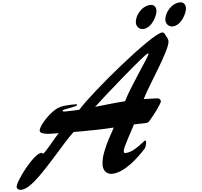

<svg xmlns="http://www.w3.org/2000/svg" viewBox="-239 -2010 2368 2247"><g transform="rotate(-5 945.5 -886.5)"><path d="M1771 -1703.6C1771 -1660.6 1804.7 -1624.5 1847.7 -1624.5C1952.6 -1624.5 2023.4 -1772 2023.4 -1828.1C2023.4 -1871.1 1998 -1897.9 1961.4 -1897.9C1857.4 -1897.9 1771 -1788.6 1771 -1703.6ZM1424.3 -1703.6C1424.3 -1660.6 1458 -1624.5 1501 -1624.5C1606 -1624.5 1676.8 -1772 1676.8 -1828.1C1676.8 -1871.1 1651.4 -1897.9 1614.7 -1897.9C1510.7 -1897.9 1424.3 -1788.6 1424.3 -1703.6ZM863.3 -766.1C947.3 -847.2 1500 -1335.4 1532.7 -1335.4C1536.6 -1335.4 1539.6 -1332.5 1539.6 -1328.6C1539.6 -1302.7 1301.3 -971.7 1217.8 -800.8C1096.2 -793 980 -778.3 863.3 -766.1ZM1060.1 -505.9C1016.6 -423.8 967.3 -344.2 931.2 -250.5C911.6 -198.7 891.1 -146 891.1 -75.7C891.1 -15.6 930.7 31.7 991.7 31.7C1142.6 31.7 1317.2 -137.9 1401.4 -232.9C1409.2 -241.7 1421.9 -284.2 1421.9 -306.6C1421.9 -318.8 1418 -322.3 1413.6 -322.3C1406.7 -322.3 1397.9 -314.5 1393.1 -311C1339.8 -270.5 1252.4 -196.8 1168.9 -196.8C1156.2 -196.8 1151.9 -204.6 1151.9 -219.2C1151.9 -262.7 1258.3 -439.5 1298.3 -522C1337.4 -523.9 1377.9 -524.9 1421.9 -524.9C1448.2 -524.9 1463.4 -525.4 1479 -543C1549.3 -622.1 1635.7 -742.2 1635.7 -764.6C1635.7 -789.1 1615.2 -801.3 1594.2 -802.2C1540 -804.7 1488.3 -806.6 1437.5 -807.1C1514.6 -964.8 1785.6 -1354.5 1785.6 -1455.6C1785.6 -1479.5 1778.3 -1492.7 1766.1 -1512.7C1752.4 -1536.1 1747.1 -1564.9 1721.2 -1564.9C1602.5 -1564.9 840.8 -937.5 676.8 -749C620.1 -745.1 562.5 -742.7 502.9 -742.7C492.2 -742.7 479.5 -745.1 479.5 -754.4C479.5 -773.4 655.8 -783.7 655.8 -808.1C655.8 -814.9 649.9 -815.9 642.6 -815.9C557.6 -815.9 465.8 -815.9 399.9 -776.4C295.9 -713.9 192.9 -590.3 192.9 -544.4C192.9 -488.8 357.9 -498.5 413.6 -496.6C373 -462.4 232.4 -273.9 207.5 -273.9C201.2 -273.9 197.8 -285.6 191.4 -285.6C100.1 -285.6 -133.3 24.9 -133.3 88.9C-133.3 109.9 -111.3 125.5 -88.4 125.5C-43.9 125.5 -10.7 105.5 18.1 86.9C182.6 -19.1 465.8 -389.6 587.4 -495.1C616.7 -494.6 646.5 -494.6 676.8 -494.6C791 -494.6 948.7 -498 1060.1 -505.9Z"/></g></svg>

Font: Bodega Script
Style: Medium
Weight: 500
Italic angle: 39.7°
Version: Version 001.000